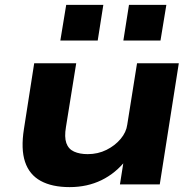

<svg xmlns="http://www.w3.org/2000/svg" viewBox="-20 -755 797 786"><path d="M265 11Q193 11 146.5 -14.5Q100 -40 82.5 -92.5Q65 -145 78 -227L120 -496H292L250 -235Q243 -194 251.5 -169.5Q260 -145 283 -134.5Q306 -124 339 -124Q381 -124 416 -141.5Q451 -159 474 -186.5Q497 -214 501 -245L541 -496H712L634 0H471L487 -101H497Q454 -46 395.5 -17.5Q337 11 265 11ZM485 -589 508 -735H661L637 -589ZM227 -589 251 -735H403L380 -589Z"/></svg>

Font: Nunito Sans 10pt Expanded ExtraBold
Style: Italic
Weight: 800
Width: 7
Italic angle: -9°
Designer: Vernon Adams
Foundry: Vernon Adams
Version: Version 3.101;gftools[0.9.27]